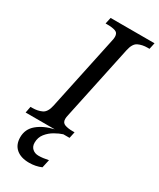

<svg xmlns="http://www.w3.org/2000/svg" viewBox="-257 -788 914 1102"><g transform="rotate(30 200.0 -237.0)"><path d="M-21 0 -13 -42H0Q34 -42 61 -54.5Q88 -67 98 -114L202 -604Q206 -620 206 -632Q206 -658 186 -665Q166 -672 134 -672H121L130 -714H421L412 -672H399Q365 -672 338.5 -659.5Q312 -647 302 -600L198 -110Q194 -94 194 -82Q194 -57 214.5 -49.5Q235 -42 266 -42H279L270 0ZM140 240Q85 240 54 213.5Q23 187 23 138Q23 84 64.5 49.5Q106 15 172 0H229Q206 7 178 23Q150 39 130 64Q110 89 110 124Q110 149 126 163.5Q142 178 167 178Q181 178 197 176Q213 174 232 170L220 224Q183 240 140 240Z"/></g></svg>

Font: NotoSerif-Italic
Style: Regular
Weight: 400
Italic angle: -12°
Designer: Monotype Design Team
Foundry: Monotype Imaging Inc.
Version: Version 2.007; ttfautohint (v1.8) -l 8 -r 50 -G 200 -x 14 -D